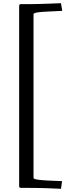

<svg xmlns="http://www.w3.org/2000/svg" viewBox="-20 -846 410 1203"><path d="M362 337Q340 336 318.5 335Q297 334 269.5 333Q242 332 203.5 331.5Q165 331 110 331Q107 331 103.5 329Q100 327 100 321V-810Q100 -813 102 -816.5Q104 -820 109 -820Q139 -820 166 -820Q193 -820 221.5 -821Q250 -822 284 -823Q318 -824 362 -826L370 -778Q314 -775 279 -773.5Q244 -772 224 -769.5Q204 -767 197 -764Q190 -761 190 -755V267Q190 272 196.5 275Q203 278 222 280.5Q241 283 276.5 285Q312 287 369 289Z"/></svg>

Font: Lusitana
Style: Regular
Weight: 400
Designer: Ana Paula Megda
Foundry: Ana Paula Megda
Version: Version 1.000; ttfautohint (v1.1) -l 8 -r 50 -G 200 -x 14 -D